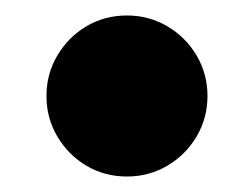

<svg xmlns="http://www.w3.org/2000/svg" viewBox="-20 -568 326 248"><path d="M144 -340Q115 -340 91.5 -354Q68 -368 54 -391.8Q40 -415.5 40 -444Q40 -472.5 54 -496.2Q68 -520 91.5 -534Q115 -548 144 -548Q172.5 -548 196.2 -534Q220 -520 234 -496.2Q248 -472.5 248 -444Q248 -415.5 234 -391.8Q220 -368 196.2 -354Q172.5 -340 144 -340Z"/></svg>

Font: Bodoni Moda 9pt ExtraBold
Style: Regular
Weight: 800
Designer: Owen Earl
Foundry: indestructible type
Version: Version 2.005